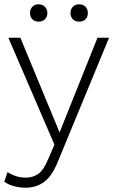

<svg xmlns="http://www.w3.org/2000/svg" viewBox="-40 -676 529 896"><path d="M79 200Q53 200 26 193Q-1 186 -20 172L-5 127Q13 139 35 146Q57 153 80 153Q113 153 138.5 135.5Q164 118 186 64L214 -1L-1 -500H55L238 -58L415 -500H469L231 76Q203 146 166 173Q129 200 79 200ZM140 -656Q158 -656 169.5 -644.5Q181 -633 181 -615Q181 -597 169.5 -586Q158 -575 140 -575Q122 -575 111 -586Q100 -597 100 -615Q100 -633 111 -644.5Q122 -656 140 -656ZM330 -656Q348 -656 359 -644.5Q370 -633 370 -615Q370 -597 359 -586Q348 -575 330 -575Q311 -575 300 -586Q289 -597 289 -615Q289 -633 300 -644.5Q311 -656 330 -656Z"/></svg>

Font: Prodigy Sans Light
Style: Regular
Weight: 300
Designer: Wei Huang
Foundry: Wei Huang
Version: Version 1.003; ttfautohint (v1.8.3)